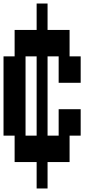

<svg xmlns="http://www.w3.org/2000/svg" viewBox="-20 -1050 540 1090"><path d="M188 20V-130H63V-280H0V-730H63V-880H188V-1030H250V-880H375V-730H438V-580H313V-730H250V-280H313V-430H438V-280H375V-130H250V20ZM125 -280H188V-730H125Z"/></svg>

Font: 2P VHS
Style: Regular
Weight: 400
Designer: CodeMan38
Foundry: CodeMan38
Version: Version 3.000